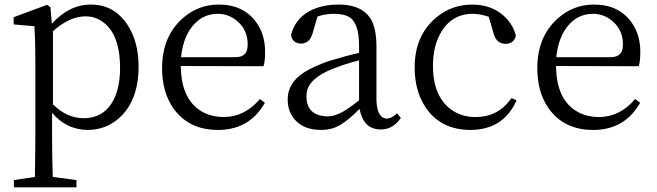

<svg xmlns="http://www.w3.org/2000/svg" viewBox="-20 -548 2841 830"><path d="M209 -413.1V-96.7Q269.5 -37.1 340.8 -37.1Q435.5 -37.1 475.6 -126Q499 -178.7 499 -252.9Q499 -405.3 418.9 -457Q387.7 -477.5 349.6 -477.5Q279.3 -476.6 209 -413.1ZM198.2 -516.6 204.1 -445.3Q279.3 -528.3 373 -528.3Q473.6 -528.3 531.2 -440.4Q579.1 -367.2 579.1 -260.7Q579.1 -110.4 492.2 -35.2Q435.5 13.7 358.4 13.7Q266.6 12.7 205.1 -60.5V32.2Q205.1 126 208 216.8L310.5 230.5V261.7H40V230.5L130.9 216.8Q132.8 97.7 132.8 34.2V-282.2Q132.8 -372.1 128.9 -434.6L39.1 -442.4V-473.6L183.6 -527.3Z M762.7 -300.8H997.1Q1045.9 -300.8 1049.8 -342.8Q1050.8 -348.6 1050.8 -355.5Q1050.8 -422.9 999 -461.9Q964.8 -488.3 920.9 -488.3Q846.7 -488.3 800.8 -419.9Q769.5 -371.1 762.7 -300.8ZM1119.1 -261.7 761.7 -262.7Q762.7 -112.3 860.4 -61.5Q899.4 -42 947.3 -42Q1039.1 -43 1103.5 -120.1L1125 -103.5Q1061.5 8.8 932.6 13.7Q926.8 13.7 921.9 13.7Q794.9 13.7 728.5 -81.1Q680.7 -150.4 680.7 -253.9Q680.7 -389.6 769.5 -468.8Q836.9 -528.3 925.8 -528.3Q1033.2 -528.3 1088.9 -450.2Q1126 -397.5 1126 -324.2Q1126 -282.2 1119.1 -261.7Z M1532.2 -114.3V-287.1Q1470.7 -271.5 1419.9 -251Q1314.5 -210 1305.7 -146.5Q1304.7 -138.7 1304.7 -131.8Q1304.7 -59.6 1372.1 -46.9Q1383.8 -44.9 1396.5 -44.9Q1437.5 -44.9 1490.2 -83Q1507.8 -94.7 1532.2 -114.3ZM1696.3 -58.6 1712.9 -38.1Q1678.7 11.7 1626 11.7Q1559.6 11.7 1539.1 -57.6Q1536.1 -67.4 1534.2 -77.1Q1466.8 -8.8 1420.9 5.9Q1395.5 13.7 1368.2 13.7Q1281.2 13.7 1243.2 -45.9Q1223.6 -77.1 1223.6 -118.2Q1223.6 -189.5 1294.9 -235.4Q1334 -259.8 1398.4 -283.2Q1486.3 -309.6 1532.2 -319.3V-350.6Q1532.2 -451.2 1487.3 -475.6Q1463.9 -488.3 1422.9 -488.3Q1386.7 -488.3 1352.5 -476.6L1331.1 -403.3Q1318.4 -360.4 1282.2 -359.4Q1242.2 -361.3 1238.3 -397.5Q1260.7 -484.4 1354.5 -515.6Q1395.5 -528.3 1443.4 -528.3Q1563.5 -528.3 1594.7 -440.4Q1607.4 -402.3 1607.4 -347.7V-111.3Q1611.3 -38.1 1650.4 -35.2Q1674.8 -36.1 1696.3 -58.6Z M2191.4 -124 2212.9 -114.3Q2157.2 12.7 2014.6 13.7Q1883.8 13.7 1818.4 -85.9Q1772.5 -156.2 1772.5 -256.8Q1772.5 -394.5 1866.2 -472.7Q1933.6 -528.3 2021.5 -528.3Q2114.3 -528.3 2171.9 -465.8Q2200.2 -433.6 2210 -394.5Q2203.1 -359.4 2166 -358.4Q2126 -359.4 2114.3 -401.4L2092.8 -475.6Q2052.7 -488.3 2024.4 -488.3Q1930.7 -488.3 1883.8 -403.3Q1851.6 -345.7 1851.6 -263.7Q1851.6 -128.9 1934.6 -71.3Q1978.5 -42 2035.2 -42Q2131.8 -42 2187.5 -119.1Q2190.4 -122.1 2191.4 -124Z M2384.8 -300.8H2619.1Q2668 -300.8 2671.9 -342.8Q2672.9 -348.6 2672.9 -355.5Q2672.9 -422.9 2621.1 -461.9Q2586.9 -488.3 2543 -488.3Q2468.8 -488.3 2422.9 -419.9Q2391.6 -371.1 2384.8 -300.8ZM2741.2 -261.7 2383.8 -262.7Q2384.8 -112.3 2482.4 -61.5Q2521.5 -42 2569.3 -42Q2661.1 -43 2725.6 -120.1L2747.1 -103.5Q2683.6 8.8 2554.7 13.7Q2548.8 13.7 2543.9 13.7Q2417 13.7 2350.6 -81.1Q2302.7 -150.4 2302.7 -253.9Q2302.7 -389.6 2391.6 -468.8Q2459 -528.3 2547.9 -528.3Q2655.3 -528.3 2710.9 -450.2Q2748 -397.5 2748 -324.2Q2748 -282.2 2741.2 -261.7Z"/></svg>

Font: GenYoMin JP Regular
Style: Regular
Weight: 400
Version: Version 1.001;PS 1;hotconv 16.6.51;makeotf.lib2.5.65220 DEVE